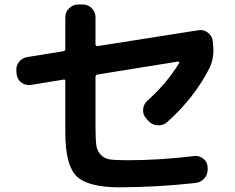

<svg xmlns="http://www.w3.org/2000/svg" viewBox="-20 -803 1040 851"><path d="M53.7 -473.6 52.7 -486.3Q49.8 -509.8 63.5 -527.8Q77.1 -545.9 99.6 -549.8L261.7 -576.2Q269.5 -578.1 269.5 -585.9V-726.6Q269.5 -750 286.6 -766.6Q303.7 -783.2 327.1 -783.2H346.7Q370.1 -783.2 386.7 -766.6Q403.3 -750 403.3 -726.6V-606.4Q403.3 -603.5 406.2 -600.6Q409.2 -597.7 412.1 -598.6L858.4 -668.9Q881.8 -672.9 900.9 -658.7Q919.9 -644.5 922.9 -622.1L923.8 -611.3Q931.6 -549.8 909.2 -502.9Q841.8 -369.1 719.7 -260.7Q702.1 -246.1 678.7 -247.6Q655.3 -249 637.7 -266.6L627.9 -278.3Q612.3 -294.9 614.3 -317.9Q616.2 -340.8 632.8 -356.4Q719.7 -433.6 774.4 -524.4Q776.4 -529.3 769.5 -530.3L412.1 -472.7Q403.3 -470.7 403.3 -462.9V-242.2Q403.3 -187.5 406.7 -160.6Q410.2 -133.8 426.8 -116.7Q443.4 -99.6 468.3 -96.2Q493.2 -92.8 544.9 -92.8Q689.5 -92.8 839.8 -111.3Q863.3 -114.3 881.3 -99.6Q899.4 -85 900.4 -61.5V-54.7Q901.4 -30.3 886.2 -12.7Q871.1 4.9 846.7 7.8Q681.6 26.4 511.7 27.3Q369.1 27.3 319.3 -22Q269.5 -71.3 269.5 -214.8V-443.4Q269.5 -452.1 261.7 -450.2L118.2 -426.8Q94.7 -422.9 75.7 -436.5Q56.6 -450.2 53.7 -473.6Z"/></svg>

Font: Rounded Mgen+ 1m bold
Style: Bold
Weight: 700
Designer: [Source Han Sans]
Ryoko NISHIZUKA  (kana & ideographs); Paul D. Hunt (Latin, Greek & Cyrillic); Wenlong ZHANG  (bopomofo
Version: Version 1.059.20150602